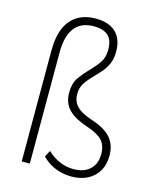

<svg xmlns="http://www.w3.org/2000/svg" viewBox="-110 -788 705 871"><g transform="rotate(15 243.0 -352.5)"><path d="M309 8Q281 8 255 1Q229 -6 207.5 -19Q186 -32 170 -49L186 -79Q212 -54 243.5 -40.5Q275 -27 309 -27Q358 -27 386 -53Q414 -79 414 -125Q414 -165 393 -188.5Q372 -212 320 -229Q278 -243 251.5 -261Q225 -279 213 -302.5Q201 -326 201 -358Q201 -401 219.5 -427.5Q238 -454 268 -485Q292 -510 307 -532.5Q322 -555 322 -592Q322 -621 312.5 -639.5Q303 -658 283 -667.5Q263 -677 233 -677Q172 -677 142 -638Q112 -599 112 -522V0H74V-522Q74 -585 92.5 -627.5Q111 -670 146.5 -691.5Q182 -713 232 -713Q274 -713 302.5 -698.5Q331 -684 345 -657Q359 -630 359 -592Q359 -558 348.5 -534.5Q338 -511 322.5 -493Q307 -475 291 -459Q261 -428 249.5 -407.5Q238 -387 238 -362Q238 -337 248 -319Q258 -301 279 -288Q300 -275 333 -264Q397 -243 424.5 -210.5Q452 -178 452 -128Q452 -85 433.5 -54.5Q415 -24 383 -8Q351 8 309 8Z"/></g></svg>

Font: Nunito Sans 12pt ExtraLight Condensed
Style: Regular
Weight: 200
Width: 3
Version: Version 3.101;gftools[0.9.27]